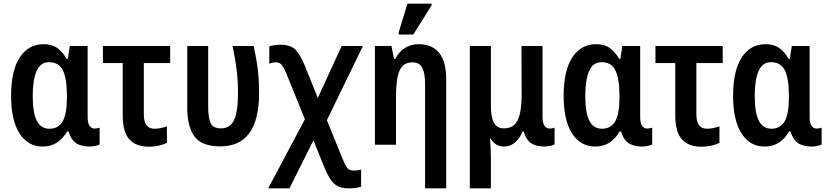

<svg xmlns="http://www.w3.org/2000/svg" viewBox="-20 -796 4559 1056"><path d="M214 10Q134 10 87.5 -62Q41 -134 41 -269Q41 -407 88.5 -480Q136 -553 220 -553Q266 -553 295.5 -531.5Q325 -510 347 -472H353L364 -543H462V-152Q462 -119 472.5 -104Q483 -89 500 -89Q515 -89 528 -94V-2Q522 3 504 6.5Q486 10 474 10Q426 10 398 -9Q370 -28 357 -73H349Q327 -34 293.5 -12Q260 10 214 10ZM252 -88Q301 -88 324.5 -128.5Q348 -169 348 -258V-270Q348 -363 326 -408.5Q304 -454 249 -454Q203 -454 181.5 -406Q160 -358 160 -268Q160 -176 182.5 -132Q205 -88 252 -88Z M799 11Q729 11 692 -29Q655 -69 655 -163V-449H546V-543H916V-449H771V-168Q771 -88 829 -88Q846 -88 863.5 -91.5Q881 -95 898 -101V-10Q880 -1 853.5 5Q827 11 799 11Z M1192 9Q1089 9 1049.5 -45.5Q1010 -100 1010 -200V-543H1125V-206Q1125 -150 1138 -120Q1151 -90 1196 -90Q1246 -90 1267.5 -136.5Q1289 -183 1289 -285Q1289 -351 1281.5 -412.5Q1274 -474 1259 -543H1375Q1386 -493 1392.5 -452.5Q1399 -412 1402 -372.5Q1405 -333 1405 -284Q1405 9 1192 9Z M1455 240 1657 -140 1558 -384Q1543 -422 1531 -437.5Q1519 -453 1499 -453Q1480 -453 1461 -446V-541Q1473 -545 1488.5 -547.5Q1504 -550 1524 -550Q1578 -550 1605 -522.5Q1632 -495 1656 -436L1728 -257L1859 -543H1976L1778 -135L1864 77Q1878 113 1889.5 127.5Q1901 142 1928 142Q1946 142 1966 137V231Q1953 235 1937 237.5Q1921 240 1898 240Q1861 240 1837 227.5Q1813 215 1796.5 189Q1780 163 1763 122L1704 -24L1572 240Z M2318 240V-332Q2318 -392 2303 -422.5Q2288 -453 2248 -453Q2198 -453 2178 -408.5Q2158 -364 2158 -268V0H2042V-543H2133L2147 -472H2154Q2174 -512 2207.5 -532.5Q2241 -553 2281 -553Q2434 -553 2434 -360V240ZM2173 -606V-618L2221 -776H2354V-767L2253 -606Z M2564 240V-543H2680V-214Q2680 -153 2696.5 -121.5Q2713 -90 2751 -90Q2806 -90 2827.5 -135.5Q2849 -181 2849 -274L2848 -543H2964V-152Q2964 -119 2974.5 -104Q2985 -89 3002 -89Q3017 -89 3030 -94V-2Q3024 3 3006 6.5Q2988 10 2976 10Q2928 10 2900.5 -9Q2873 -28 2860 -73H2854Q2838 -34 2812 -12Q2786 10 2753 10Q2703 10 2678 -35H2675Q2677 -13 2678.5 16Q2680 45 2680 73V240Z M3253 10Q3173 10 3126.5 -62Q3080 -134 3080 -269Q3080 -407 3127.5 -480Q3175 -553 3259 -553Q3305 -553 3334.5 -531.5Q3364 -510 3386 -472H3392L3403 -543H3501V-152Q3501 -119 3511.5 -104Q3522 -89 3539 -89Q3554 -89 3567 -94V-2Q3561 3 3543 6.5Q3525 10 3513 10Q3465 10 3437 -9Q3409 -28 3396 -73H3388Q3366 -34 3332.5 -12Q3299 10 3253 10ZM3291 -88Q3340 -88 3363.5 -128.5Q3387 -169 3387 -258V-270Q3387 -363 3365 -408.5Q3343 -454 3288 -454Q3242 -454 3220.5 -406Q3199 -358 3199 -268Q3199 -176 3221.5 -132Q3244 -88 3291 -88Z M3838 11Q3768 11 3731 -29Q3694 -69 3694 -163V-449H3585V-543H3955V-449H3810V-168Q3810 -88 3868 -88Q3885 -88 3902.5 -91.5Q3920 -95 3937 -101V-10Q3919 -1 3892.5 5Q3866 11 3838 11Z M4185 10Q4105 10 4058.5 -62Q4012 -134 4012 -269Q4012 -407 4059.5 -480Q4107 -553 4191 -553Q4237 -553 4266.5 -531.5Q4296 -510 4318 -472H4324L4335 -543H4433V-152Q4433 -119 4443.5 -104Q4454 -89 4471 -89Q4486 -89 4499 -94V-2Q4493 3 4475 6.5Q4457 10 4445 10Q4397 10 4369 -9Q4341 -28 4328 -73H4320Q4298 -34 4264.5 -12Q4231 10 4185 10ZM4223 -88Q4272 -88 4295.5 -128.5Q4319 -169 4319 -258V-270Q4319 -363 4297 -408.5Q4275 -454 4220 -454Q4174 -454 4152.5 -406Q4131 -358 4131 -268Q4131 -176 4153.5 -132Q4176 -88 4223 -88Z"/></svg>

Font: Noto Sans Condensed SemiBold
Style: Regular
Weight: 600
Width: 3
Designer: Monotype Design Team
Foundry: Monotype Imaging Inc.
Version: Version 2.013; ttfautohint (v1.8.4.7-5d5b)